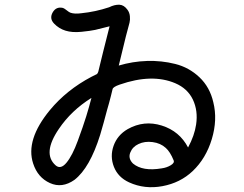

<svg xmlns="http://www.w3.org/2000/svg" viewBox="-20 -776 1040 817"><path d="M887.7 -340.8Q906.2 -266.6 881.3 -184.1Q856.4 -101.6 799.8 -47.9Q747.1 2 671.4 16.1Q595.7 30.3 529.3 0Q482.4 -21.5 464.8 -65.9Q447.3 -110.4 463.4 -155.8Q479.5 -201.2 523.4 -226.6Q592.8 -265.6 668.5 -241.7Q744.1 -217.8 780.3 -148.4Q807.6 -199.2 814.5 -246.1Q823.2 -304.7 800.8 -352.1Q778.3 -399.4 725.6 -421.9Q627 -463.9 489.3 -416Q460.9 -406.2 459 -396.5Q453.1 -373 452.1 -368.2Q444.3 -336.9 435.5 -307.6Q421.9 -254.9 406.2 -202.1Q362.3 -61.5 296.9 -10.7Q244.1 26.4 192.4 2.9Q140.6 -20.5 121.1 -80.1Q87.9 -180.7 192.4 -307.6Q263.7 -393.6 369.1 -449.2Q392.6 -460.9 392.6 -460.9Q396.5 -464.8 398.4 -471.7Q403.3 -493.2 405.3 -500Q409.2 -518.6 418.9 -555.7L446.3 -664.1Q405.3 -653.3 385.3 -648.9Q365.2 -644.5 326.2 -640.6Q287.1 -636.7 258.8 -645.5Q230.5 -654.3 210 -675.8Q189.5 -697.3 204.1 -723.1Q218.8 -749 248 -742.2Q253.9 -740.2 264.2 -731.9Q274.4 -723.6 280.3 -721.7Q297.9 -715.8 326.2 -719.7Q385.7 -725.6 444.3 -745.1Q467.8 -756.8 488.3 -755.9Q507.8 -754.9 522.5 -734.4Q531.2 -722.7 532.7 -707Q534.2 -691.4 531.2 -679.7L515.6 -621.1Q507.8 -589.8 485.4 -497.1Q543.9 -514.6 605.5 -516.6Q667 -518.6 725.6 -503.9Q784.2 -489.3 828.6 -447.3Q873 -405.3 887.7 -340.8ZM369.1 -359.4Q283.2 -305.7 230.5 -227.5Q159.2 -123 216.8 -72.3Q238.3 -53.7 263.2 -84Q288.1 -114.3 311 -176.8Q334 -239.3 346.7 -280.3Q359.4 -321.3 369.1 -359.4ZM668 -59.6Q689.5 -62.5 706.5 -72.8Q723.6 -83 718.8 -93.8Q704.1 -129.9 685.5 -146.5Q663.1 -167 629.4 -171.4Q595.7 -175.8 569.3 -163.1Q543.9 -151.4 534.2 -126.5Q524.4 -101.6 545.9 -80.1Q586.9 -45.9 668 -59.6Z"/></svg>

Font: irohamaru Regular
Style: Regular
Weight: 400
Designer: [Source Han Sans]
Ryoko NISHIZUKA  (kana & ideographs); Paul D. Hunt (Latin, Greek & Cyrillic); Wenlong ZHANG  (bopomofo
Version: Version 1.00